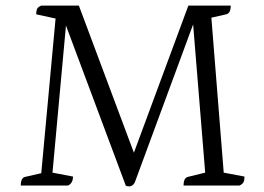

<svg xmlns="http://www.w3.org/2000/svg" viewBox="-20 -661 940 684"><path d="M441 3Q438 3 434 2.5Q430 2 428 0L215 -570L167 -46L240 -32Q240 -8 222 0H54Q54 -28 70 -31L127 -44L178 -595L109 -610Q109 -622 112 -629Q115 -636 127 -641H261L457 -117L651 -641H802Q802 -614 786 -610L733 -598L777 -46L851 -32Q851 -19 847.5 -12Q844 -5 833 0H634Q634 -28 650 -31L711 -46L668 -574L462 -16Q458 -5 452 -1Q446 3 441 3Z"/></svg>

Font: Petrona Light
Style: Regular
Weight: 300
Designer: Ringo R. Seeber
Foundry: Ringo R. Seeber
Version: Version 2.001; ttfautohint (v1.8.3)